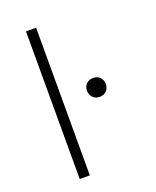

<svg xmlns="http://www.w3.org/2000/svg" viewBox="-137 -811 726 892"><g transform="rotate(-20 226.0 -365.0)"><path d="M101 0V-730H151V0ZM320 -327Q299 -327 286 -340Q273 -353 273 -374Q273 -394 286 -407Q299 -420 320 -420Q340 -420 353 -407Q366 -394 366 -374Q366 -353 353 -340Q340 -327 320 -327Z"/></g></svg>

Font: M PLUS 2 Light
Style: Regular
Weight: 300
Designer: Coji Morishita
Foundry: UNDERFOREST DESIGN
Version: Version 1.001